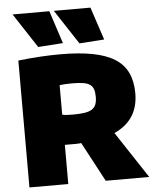

<svg xmlns="http://www.w3.org/2000/svg" viewBox="-64 -1056 883 1108"><g transform="rotate(-5 377.5 -501.5)"><path d="M381 -229Q366 -227 350.5 -227Q335 -227 318 -227H286V0H61V-735Q190 -750 306 -750Q414 -750 492 -735Q570 -720 620 -688.5Q670 -657 693.5 -607Q717 -557 717 -488Q717 -333 577 -270L755 0H503ZM350 -397Q390 -397 417 -401.5Q444 -406 459.5 -416.5Q475 -427 481.5 -444.5Q488 -462 488 -488Q488 -514 482 -531.5Q476 -549 461.5 -559Q447 -569 421.5 -573Q396 -577 357 -577Q343 -577 321.5 -576Q300 -575 286 -573V-402Q297 -399 311 -398Q325 -397 350 -397ZM182 -803 51 -1003H264L326 -813ZM421 -803 290 -1003H502L565 -813Z"/></g></svg>

Font: Encode Sans Normal
Style: Black
Weight: 900
Designer: Pablo Impallari, Andres Torresi
Foundry: Pablo Impallari, Andres Torresi
Version: Version 1.000; ttfautohint (v1.00) -l 8 -r 50 -G 200 -x 14 -